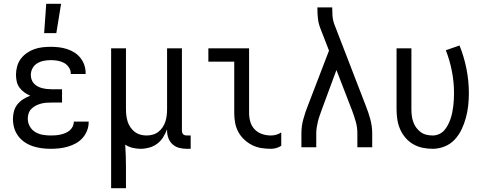

<svg xmlns="http://www.w3.org/2000/svg" viewBox="-20 -774 2540 1009"><path d="M247 8Q223 8 199.5 5Q176 2 153 -5.5Q130 -13 110 -26.5Q90 -40 75.5 -59.5Q61 -79 54.5 -102Q48 -125 48 -149Q48 -170 53.5 -190Q59 -210 72 -226Q85 -242 102.5 -253Q120 -264 139 -271Q123 -278 108 -288.5Q93 -299 82.5 -313.5Q72 -328 68 -345.5Q64 -363 64 -381Q64 -403 70 -425Q76 -447 89 -464.5Q102 -482 120.5 -495Q139 -508 160 -515.5Q181 -523 203 -525.5Q225 -528 247 -528Q268 -528 289.5 -525.5Q311 -523 331.5 -516.5Q352 -510 370.5 -498.5Q389 -487 402.5 -470Q416 -453 423 -432.5Q430 -412 430 -390V-385H352V-388Q352 -405 341.5 -420.5Q331 -436 315.5 -444Q300 -452 282.5 -455Q265 -458 247 -458Q229 -458 210.5 -454.5Q192 -451 176 -441.5Q160 -432 151 -415.5Q142 -399 142 -380Q142 -368 146 -356Q150 -344 158.5 -335Q167 -326 178 -320Q189 -314 201 -311Q213 -308 225.5 -306.5Q238 -305 250 -305H306V-235H250Q236 -235 222 -234Q208 -233 194 -229Q180 -225 167.5 -218.5Q155 -212 145 -202Q135 -192 130.5 -178.5Q126 -165 126 -150Q126 -129 136.5 -110Q147 -91 165.5 -80Q184 -69 205 -65.5Q226 -62 247 -62Q260 -62 273 -63Q286 -64 299 -67Q312 -70 324 -75Q336 -80 346 -88.5Q356 -97 362 -109Q368 -121 368 -134V-135H446V-132Q446 -109 437.5 -87.5Q429 -66 414 -49Q399 -32 379 -21Q359 -10 337 -3.5Q315 3 292.5 5.5Q270 8 247 8ZM212 -600 223 -754H301L276 -600Z M564 215V-520H642V-200Q642 -183 644 -166.5Q646 -150 651 -134.5Q656 -119 665.5 -105Q675 -91 688 -81Q701 -71 717 -66.5Q733 -62 750 -62Q767 -62 783 -66.5Q799 -71 812 -81Q825 -91 834.5 -105Q844 -119 849 -134.5Q854 -150 856 -166.5Q858 -183 858 -200V-520H936V-87Q936 -82 937.5 -77Q939 -72 942.5 -68.5Q946 -65 951 -63.5Q956 -62 961 -62H982V8H961Q941 8 921.5 3Q902 -2 887 -15.5Q872 -29 865 -48Q858 -67 858 -87V-95Q850 -73 837.5 -53Q825 -33 806.5 -19Q788 -5 765 1.5Q742 8 719 8Q698 8 677 3Q656 -2 638 -14Q640 16 641 46.5Q642 77 642 107V215Z M1404 8Q1378 8 1353 4Q1328 0 1305 -11.5Q1282 -23 1263 -41Q1244 -59 1232 -81.5Q1220 -104 1215.5 -129Q1211 -154 1211 -180V-450H1075V-520H1289V-180Q1289 -157 1295.5 -134Q1302 -111 1318.5 -94Q1335 -77 1357.5 -69.5Q1380 -62 1404 -62Q1418 -62 1432 -66Q1446 -70 1458 -78V-8Q1446 0 1432 4Q1418 8 1404 8Z M1564 0V-74Q1564 -111 1574 -147.5Q1584 -184 1598 -219L1709 -508L1664 -624Q1654 -649 1651 -675Q1648 -701 1648 -728V-735H1726V-728Q1726 -708 1727.5 -688Q1729 -668 1736 -649L1902 -219Q1916 -184 1926 -147.5Q1936 -111 1936 -74V0H1858V-74Q1858 -105 1849.5 -135Q1841 -165 1830 -194L1748 -406L1670 -195Q1665 -180 1659.5 -165Q1654 -150 1650.5 -135Q1647 -120 1644.5 -104.5Q1642 -89 1642 -74V0Z M2254 8Q2227 8 2200.5 2.5Q2174 -3 2151 -16.5Q2128 -30 2110.5 -50.5Q2093 -71 2082.5 -95.5Q2072 -120 2068 -146.5Q2064 -173 2064 -200V-520H2142V-200Q2142 -183 2144 -166.5Q2146 -150 2151.5 -134Q2157 -118 2167 -104Q2177 -90 2190.5 -80Q2204 -70 2220.5 -66Q2237 -62 2254 -62Q2271 -62 2287 -69Q2303 -76 2314.5 -89Q2326 -102 2334 -117.5Q2342 -133 2347.5 -149Q2353 -165 2356.5 -182Q2360 -199 2362 -216Q2364 -233 2365 -250Q2366 -267 2366 -284Q2366 -342 2355 -399Q2344 -456 2323 -510L2395 -535Q2419 -475 2431.5 -411.5Q2444 -348 2444 -284Q2444 -252 2440.5 -219.5Q2437 -187 2428.5 -155.5Q2420 -124 2406 -94.5Q2392 -65 2370 -41Q2348 -17 2317 -4.5Q2286 8 2254 8Z"/></svg>

Font: Iosevka Term Curly
Style: Regular
Weight: 400
Designer: Belleve Invis
Foundry: Belleve Invis
Version: Version 32.3.0